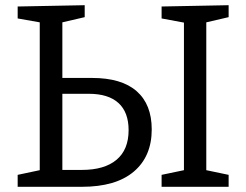

<svg xmlns="http://www.w3.org/2000/svg" viewBox="-20 -719 947 739"><path d="M334 -419Q448 -419 506 -368Q564 -317 564 -221Q564 -117 495 -58.5Q426 0 295 0H48V-46L133 -64V-633L48 -648V-694L306 -699V-653L220 -633V-419ZM860 -699V-653L774 -633V-64L860 -46V0H602V-46L688 -64V-632L602 -648V-694ZM295 -65Q382 -65 428.5 -104Q475 -143 475 -218Q475 -287 436 -322.5Q397 -358 322 -358H220V-65Z"/></svg>

Font: Bitter Pro
Style: Regular
Weight: 400
Designer: Sol Matas, and Bitter project Authors
Foundry: Sol Matas
Version: Version 1.010